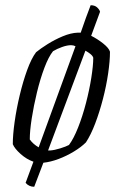

<svg xmlns="http://www.w3.org/2000/svg" viewBox="-20 -624 470 735"><path d="M111 91Q91 91 78 76L108 -5Q82 -14 59 -34.5Q36 -55 29 -72Q29 -108 36 -157.5Q43 -207 55.5 -259.5Q68 -312 84 -356Q100 -400 118 -424Q135 -438 162 -455Q189 -472 220 -485Q251 -498 278 -499Q280 -499 283.5 -499Q287 -499 289 -499Q299 -529 309 -556Q319 -583 327 -604Q343 -604 352 -595.5Q361 -587 363 -579L329 -487Q353 -475 375 -457.5Q397 -440 401 -426Q401 -391 394 -343Q387 -295 374 -245Q361 -195 344.5 -151.5Q328 -108 309 -79Q291 -61 263 -44Q235 -27 204.5 -15.5Q174 -4 146 -1ZM128 -60 269 -447Q261 -451 252 -451Q237 -451 217.5 -444Q198 -437 183 -428Q166 -407 150 -364.5Q134 -322 121.5 -270.5Q109 -219 101.5 -171Q94 -123 94 -90Q107 -72 128 -60ZM164 -48Q167 -48 172 -48Q188 -49 210.5 -56Q233 -63 244 -69Q262 -93 279 -136Q296 -179 309 -229Q322 -279 329.5 -326Q337 -373 337 -403Q335 -410 326.5 -417Q318 -424 307 -430Z"/></svg>

Font: Texturina 72pt 72pt ExtraLight
Style: Italic
Weight: 200
Italic angle: -11°
Designer: Guillermo Torres Carreño
Foundry: Omnibus-Type
Version: Version 1.002; ttfautohint (v1.8.3)